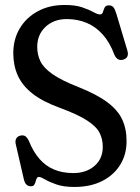

<svg xmlns="http://www.w3.org/2000/svg" viewBox="-20 -732 557 766"><path d="M277 13.9Q233.5 13.9 204.9 3.8Q176.2 -6.3 159.7 -16.1Q143.2 -26 135.7 -26Q129.2 -26 126.5 -20.3Q123.7 -14.6 122 -7.4Q120.2 -0.2 116.4 5.5Q112.5 11.2 103.7 11.2Q92.1 11.2 85 3.9Q77.9 -3.4 74.8 -18.3L42.6 -158.1Q40 -170.1 44.7 -179.1Q49.4 -188.1 60.8 -190.8Q72.5 -193.6 80.1 -189.2Q87.7 -184.7 95.1 -170Q112.4 -126.9 137.1 -98.4Q161.7 -69.9 195.5 -55.7Q229.3 -41.5 272.6 -41.5Q323.4 -41.5 356.5 -69.6Q389.7 -97.7 390 -145.4Q390.3 -175.8 377.7 -201.2Q365.2 -226.6 328.2 -250.8Q291.3 -275.1 219 -301.7Q150.9 -326.4 110.1 -358.2Q69.4 -390.1 51.2 -430.2Q33 -470.4 33 -519.7Q33 -575 58.6 -618.4Q84.3 -661.8 130.5 -686.9Q176.6 -712.1 237.1 -712.1Q279.8 -712.4 307.6 -702.9Q335.3 -693.4 352.4 -683.9Q369.5 -674.4 378.8 -674.4Q387.8 -674.4 390.5 -683.5Q393.1 -692.5 397.3 -701.6Q401.4 -710.6 414.5 -710.6Q426.4 -710.6 432.7 -702.9Q438.9 -695.2 444.9 -675L487.7 -531.8Q492.2 -517.4 488.7 -508Q485.2 -498.7 472.9 -494.5Q461.3 -490.5 451.9 -495.2Q442.5 -500 436.7 -512.9Q418.3 -562.5 390 -594.2Q361.6 -625.9 325.4 -640.9Q289.1 -655.9 246.5 -655.9Q194.7 -655.9 161.6 -624.9Q128.5 -594 128.5 -544.6Q128.5 -513.7 141.3 -487.3Q154 -460.9 189.8 -436Q225.6 -411 294.6 -384Q366.5 -355.3 408.3 -324.1Q450 -292.9 467.6 -255.2Q485.2 -217.5 484.9 -167.9Q484.9 -115.3 459.3 -74.1Q433.6 -32.9 387 -9.5Q340.4 13.9 277 13.9Z"/></svg>

Font: Fraunces 144pt S100 Black
Style: Regular
Weight: 900
Version: Version 1.000